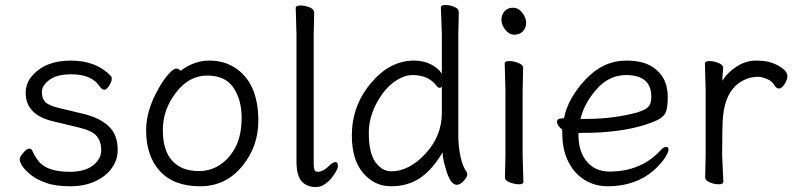

<svg xmlns="http://www.w3.org/2000/svg" viewBox="-20 -729 3186 770"><path d="M195 -242Q83 -268 83 -356Q83 -395 108 -424Q161 -486 264 -486Q367 -486 426 -423Q428 -421 428 -411Q428 -401 417.5 -385Q407 -369 398.5 -369Q390 -369 380 -382Q348 -431 266 -431Q208 -431 178 -408.5Q148 -386 148 -360Q148 -334 161.5 -320Q175 -306 216 -296L312 -273Q377 -258 414.5 -224Q452 -190 452 -128Q452 -88 428.5 -55Q405 -22 362 -2Q319 18 260.5 18Q202 18 163.5 4Q125 -10 102 -29Q79 -48 69 -64Q59 -80 59 -90Q59 -100 73.5 -116.5Q88 -133 97 -133Q106 -133 109 -126Q117 -106 132 -86Q165 -40 260 -40Q321 -40 353.5 -66Q386 -92 386 -126.5Q386 -161 368 -183Q350 -205 295 -218Z M777 -43Q826 -43 864.5 -69.5Q903 -96 926 -142Q949 -188 949 -258Q949 -328 916.5 -377Q884 -426 811 -426Q738 -426 685.5 -357.5Q633 -289 633 -207.5Q633 -126 670.5 -84.5Q708 -43 777 -43ZM704 -445Q759 -486 819 -486Q879 -486 923 -457Q1016 -396 1016 -245Q1016 -143 954 -66Q888 18 782.5 18Q677 18 621.5 -42.5Q566 -103 566 -207Q566 -287 616 -374Q636 -410 656 -432Q676 -454 686.5 -454Q697 -454 704 -445Z M1243 -44Q1247 -40 1255 -40H1257Q1278 -41 1304 -68Q1316 -79 1325.5 -79Q1335 -79 1335 -63Q1335 -47 1308 -13Q1278 21 1248 21H1238Q1204 17 1187 -5Q1170 -29 1169 -75V-590L1166 -697Q1166 -707 1184.5 -707Q1203 -707 1221.5 -699.5Q1240 -692 1240 -679L1238 -590V-78Q1238 -51 1243 -44Z M1752 -381Q1748 -377 1742.5 -377Q1737 -377 1733 -382Q1700 -428 1635 -428Q1604 -428 1571 -407.5Q1538 -387 1513 -352Q1459 -276 1459 -196Q1459 -116 1485.5 -79Q1512 -42 1549 -42Q1621 -42 1686.5 -113Q1752 -184 1752 -276ZM1820 -681 1818 -592V-185Q1818 -142 1827 -100.5Q1836 -59 1852 -39Q1854 -35 1854 -27.5Q1854 -20 1840 -4Q1826 12 1812 12Q1788 12 1771.5 -39.5Q1755 -91 1755 -118Q1712 -46 1663 -14Q1614 18 1548 18Q1482 18 1436.5 -35Q1391 -88 1391 -186Q1391 -304 1467 -395Q1543 -486 1640 -486Q1678 -486 1707 -471.5Q1736 -457 1752 -434V-593L1748 -699Q1748 -709 1766 -709Q1784 -709 1802 -701.5Q1820 -694 1820 -681Z M2005 -17 2007 -105V-368L2004 -475Q2004 -484 2022 -484Q2040 -484 2059 -476.5Q2078 -469 2078 -457L2076 -368V-105L2079 1Q2079 10 2061.5 10Q2044 10 2024.5 2.5Q2005 -5 2005 -17ZM2037.5 -698Q2059 -698 2074.5 -678Q2090 -658 2090 -637.5Q2090 -617 2077 -603.5Q2064 -590 2043 -590Q2022 -590 2006.5 -609.5Q1991 -629 1991 -649.5Q1991 -670 2003.5 -684Q2016 -698 2037.5 -698Z M2328 -252Q2440 -252 2535 -278Q2571 -289 2581.5 -302Q2592 -315 2592 -341Q2592 -428 2491 -428Q2422 -428 2372 -370.5Q2322 -313 2308 -252ZM2233 -254 2242 -255Q2257 -334 2328 -410Q2399 -486 2492 -486Q2554 -486 2591 -464Q2658 -425 2658 -340Q2658 -306 2652.5 -286Q2647 -266 2627 -253.5Q2607 -241 2562 -227Q2462 -196 2313 -196H2300V-186Q2300 -121 2333.5 -81Q2367 -41 2424 -41Q2550 -41 2628 -125Q2641 -140 2651 -140Q2661 -140 2661 -129.5Q2661 -119 2646.5 -96Q2632 -73 2602 -46Q2529 18 2417 18Q2366 18 2324.5 -7.5Q2283 -33 2259 -81Q2235 -129 2235 -195V-209Q2214 -225 2214 -241Q2214 -254 2233 -254Z M2808 -18 2810 -106V-367L2807 -474Q2807 -484 2825 -484Q2843 -484 2861.5 -476.5Q2880 -469 2880 -457.5Q2880 -446 2878.5 -434Q2877 -422 2877 -405Q2897 -438 2934 -462Q2971 -486 3012 -486Q3053 -486 3079 -476Q3105 -466 3121.5 -452Q3138 -438 3138 -424Q3138 -410 3126.5 -392Q3115 -374 3104.5 -374Q3094 -374 3088 -384Q3078 -403 3056.5 -412Q3035 -421 3020 -421Q2978 -421 2942 -395Q2890 -357 2880 -266Q2876 -230 2876 -106L2881 0Q2881 10 2863 10Q2845 10 2826.5 2.5Q2808 -5 2808 -18Z"/></svg>

Font: LXGW WenKai
Style: Regular
Weight: 400
Designer: LXGW / Fontworks Inc.
Foundry: LXGW / Fontworks Inc.
Version: Version 1.520; June 14, 2025